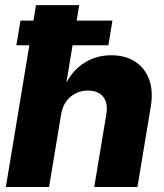

<svg xmlns="http://www.w3.org/2000/svg" viewBox="-20 -748 658 768"><path d="M224.1 -288.6 176.3 0H3.4L124 -727.5H296.9L246.1 -420.9H247.6Q273.4 -469.2 319.6 -498Q365.7 -526.9 424.8 -526.9Q481.4 -526.9 520.5 -501.5Q559.6 -476.1 576.4 -430.4Q593.3 -384.8 583.5 -324.2L529.8 0H356.9L405.3 -291Q412.6 -335.9 392.8 -360.8Q373 -385.7 331.5 -385.7Q292 -385.7 262 -360.8Q231.9 -335.9 224.1 -288.6ZM45.4 -566.9 62 -665.5H429.7L413.6 -566.9Z"/></svg>

Font: Inter Display Extra Bold
Style: Italic
Weight: 800
Italic angle: -9.39999°
Designer: Rasmus Andersson
Foundry: rsms
Version: Version 4.000;git-4fc901f